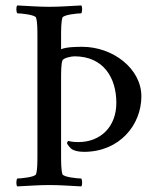

<svg xmlns="http://www.w3.org/2000/svg" viewBox="-20 -666 561 689"><path d="M275.4 -498C258.8 -498 218.8 -498 199.2 -489.3V-530.3C199.2 -559.6 199.2 -586.9 204.1 -602.5C207 -613.3 259.8 -618.2 271.5 -618.2C275.4 -623 276.4 -641.6 271.5 -646.5C231.4 -644.5 195.3 -641.6 157.2 -641.6C119.1 -641.6 82 -644.5 42 -646.5C37.1 -641.6 38.1 -623 42 -618.2C53.7 -618.2 106.4 -613.3 109.4 -602.5C114.3 -586.9 114.3 -559.6 114.3 -530.3V-113.3C114.3 -84 114.3 -56.6 109.4 -41C106.4 -30.3 53.7 -25.4 42 -25.4C38.1 -20.5 37.1 -2 42 2.9C82 1 119.1 -2 157.2 -2C195.3 -2 231.4 1 271.5 2.9C276.4 -2 275.4 -20.5 271.5 -25.4C259.8 -25.4 207 -30.3 204.1 -41C199.2 -56.6 199.2 -84 199.2 -113.3V-376C199.2 -405.3 199.2 -437.5 204.1 -449.2C208 -458 235.4 -463.9 247.1 -463.9C351.6 -463.9 397.5 -386.7 397.5 -296.9C397.5 -210 339.8 -156.2 261.7 -156.2C247.1 -156.2 236.3 -157.2 225.6 -160.2C223.6 -159.2 220.7 -156.2 220.7 -152.3C220.7 -147.5 234.4 -132.8 237.3 -130.9C245.1 -126 258.8 -121.1 281.2 -121.1C409.2 -121.1 487.3 -217.8 487.3 -320.3C487.3 -419.9 384.8 -498 275.4 -498Z"/></svg>

Font: Crimson
Style: Roman
Weight: 400
Version: Version 0.2